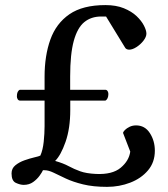

<svg xmlns="http://www.w3.org/2000/svg" viewBox="-20 -727 662 755"><path d="M400.9 7.8Q346.2 7.8 306.6 -2Q267.1 -11.7 239 -24.9Q210.9 -38.1 190.9 -47.9Q170.9 -57.6 155.3 -57.6H148.9Q145.5 -49.8 135.7 -36.1Q126 -22.5 110.4 -11.2Q94.7 0 73.2 0Q59.6 0 42.5 -7.8Q25.4 -15.6 25.4 -44.9Q25.4 -64.9 40.5 -77.1Q55.7 -89.4 76.4 -96.7Q97.2 -104 115.2 -108.2Q133.3 -112.3 138.7 -115.2Q148.4 -136.7 151.9 -169.7Q155.3 -202.6 155.3 -231V-331.5H58.1Q52.2 -332 49.3 -337.2Q46.4 -342.3 46.4 -348.1Q46.4 -369.1 58.1 -374H155.3V-425.3Q155.3 -507.8 178 -571.3Q200.7 -634.8 252.9 -670.9Q305.2 -707 394.5 -707Q436.5 -707 467 -694.6Q497.6 -682.1 517.1 -663.6Q536.6 -645 546.1 -626.2Q555.7 -607.4 555.7 -594.7Q555.7 -582 544.2 -567.1Q532.7 -552.2 516.8 -542Q501 -531.7 487.8 -531.7Q482.9 -531.7 478.5 -533.7Q474.1 -535.6 471.7 -540L397 -662.1H377.9Q338.4 -662.1 311.3 -639.9Q284.2 -617.7 270 -565.9Q255.9 -514.2 255.9 -426.3V-374H394.5Q400.4 -373.5 403.3 -368.4Q406.2 -363.3 406.2 -357.4Q406.2 -348.1 403.1 -341.1Q399.9 -334 394.5 -331.5H256.3V-294.4Q256.3 -222.2 237.8 -169.2Q219.2 -116.2 196.8 -94.2Q229 -85 250.2 -73.5Q271.5 -62 295.2 -53.5Q318.8 -44.9 357.4 -43Q421.9 -40 454.6 -67.4Q487.3 -94.7 492.2 -130.9L463.9 -204.1Q464.4 -209 471.2 -215.8Q478 -222.7 489.5 -228.3Q501 -233.9 515.1 -233.9Q549.8 -233.9 569.3 -203.6Q588.9 -173.3 588.9 -134.3Q588.9 -88.9 562 -57.1Q535.2 -25.4 492.2 -8.8Q449.2 7.8 400.9 7.8Z"/></svg>

Font: Gelasio
Style: Regular
Weight: 400
Designer: Eben Sorkin
Foundry: Eben Sorkin
Version: Version 1.008